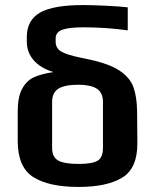

<svg xmlns="http://www.w3.org/2000/svg" viewBox="-20 -729 613 759"><path d="M50 -173V-287Q50 -347 68 -379Q86 -411 115 -424Q144 -437 191 -444Q140 -460 113 -491Q86 -522 86 -565V-583Q86 -649 138 -679Q190 -709 309 -709Q340 -709 395.5 -706.5Q451 -704 485 -700V-609Q400 -621 309 -621Q253 -621 226.5 -611.5Q200 -602 200 -577V-564Q200 -538 222.5 -525Q245 -512 299 -501L332 -494Q412 -477 453 -449.5Q494 -422 507.5 -384.5Q521 -347 522 -289L523 -165Q524 -64 463.5 -27Q403 10 291 10Q173 10 111.5 -29Q50 -68 50 -173ZM387 -144V-326Q387 -363 362.5 -378.5Q338 -394 290 -394Q236 -394 211 -378.5Q186 -363 186 -326V-144Q186 -108 210 -94.5Q234 -81 291 -81Q346 -81 366.5 -94Q387 -107 387 -144Z"/></svg>

Font: Play
Style: Bold
Weight: 700
Designer: Jonas Hecksher (Cyrillic expansion: Cyreal)
Foundry: Jonas Hecksher, Playtype, e-types AS
Version: Version 2.101; ttfautohint (v1.5.65-e2d9)